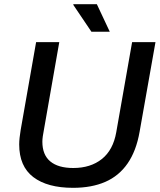

<svg xmlns="http://www.w3.org/2000/svg" viewBox="-20 -888 768 920"><path d="M330 12Q207 12 139.5 -39.5Q72 -91 72 -196Q72 -211 74 -229Q76 -247 79 -265L153 -686H264L189 -258Q187 -249 185 -234.5Q183 -220 183 -209Q183 -146 221 -114.5Q259 -83 331 -83Q414 -83 468 -126Q522 -169 537 -254L613 -686H725L649 -257Q633 -165 591.5 -105Q550 -45 484.5 -16.5Q419 12 330 12ZM418 -736 331 -865 332 -868H444L506 -736Z"/></svg>

Font: Archivo SemiBold Medium
Style: Italic
Weight: 500
Italic angle: -10°
Version: Version 2.001